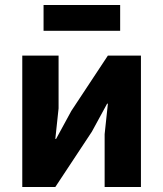

<svg xmlns="http://www.w3.org/2000/svg" viewBox="-20 -747 652 767"><path d="M69 0ZM69 -525H214V-314L201 -192H204L265 -304L411 -525H543V0H398V-211L411 -333H408L347 -221L201 0H69ZM154 -727H460V-624H154Z"/></svg>

Font: Aneliza ExtraBold
Style: Regular
Weight: 800
Designer: Mike Abbink, Paul van der Laan, Pieter van Rosmalen
Foundry: Bold Monday
Version: Version 3.001;September 8, 2019;FontCreator 11.5.0.2425 64-b